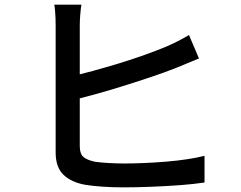

<svg xmlns="http://www.w3.org/2000/svg" viewBox="-20 -797 1040 828"><path d="M331 -777Q328 -758 326 -732.5Q324 -707 324 -686Q324 -672 324 -634Q324 -596 324 -543.5Q324 -491 324 -433.5Q324 -376 324 -322.5Q324 -269 324 -228Q324 -187 324 -168Q324 -133 340.5 -119.5Q357 -106 392 -99Q415 -96 448.5 -94Q482 -92 517 -92Q556 -92 603 -94Q650 -96 698 -100Q746 -104 788.5 -110.5Q831 -117 862 -125V-10Q817 -3 756 1.5Q695 6 631 8.5Q567 11 511 11Q465 11 422 8Q379 5 348 0Q287 -11 253.5 -43.5Q220 -76 220 -139Q220 -165 220 -211Q220 -257 220 -314Q220 -371 220 -430Q220 -489 220 -542Q220 -595 220 -633.5Q220 -672 220 -686Q220 -701 219.5 -717.5Q219 -734 217.5 -750.5Q216 -767 214 -777ZM278 -466Q325 -476 380 -491Q435 -506 492.5 -523.5Q550 -541 603 -560Q656 -579 697 -596Q722 -607 746 -619Q770 -631 795 -646L838 -545Q813 -535 785 -523Q757 -511 734 -502Q688 -484 630 -464.5Q572 -445 509.5 -425.5Q447 -406 387 -389.5Q327 -373 279 -362Z"/></svg>

Font: Noto Sans SC Thin Medium
Style: Regular
Weight: 500
Version: Version 2.004-H2;hotconv 1.0.118;makeotfexe 2.5.65603